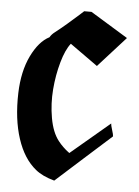

<svg xmlns="http://www.w3.org/2000/svg" viewBox="-49 -680 527 726"><g transform="rotate(5 214.5 -317.0)"><path d="M411.1 -554.2 307.1 -439Q244.6 -483.4 201.7 -514.2Q182.1 -489.7 168.2 -440.4Q154.3 -391.1 149.9 -336.7Q145.5 -282.2 155 -228Q164.6 -173.8 189 -143.1Q197.3 -132.3 208 -122.1Q218.8 -111.8 225.6 -106.9L231.9 -102.1L379.9 -227.1Q379.9 -220.7 385.5 -203.1Q391.1 -185.5 391.1 -179.2Q358.9 -149.9 287.4 -86.2Q215.8 -22.5 184.1 6.8Q138.2 -5.9 112.8 -26.9Q65.4 -64.9 41.3 -138.7Q17.1 -212.4 20 -311Q22.5 -394 51 -452.9Q79.6 -511.7 119.1 -531.7Q125.5 -543 137.2 -551.8Q154.8 -565.4 180.9 -587.6Q207 -609.9 224.1 -625.5L241.2 -641.1H269Z"/></g></svg>

Font: KJV1611
Style: Regular
Weight: 400
Version: Version 3.6.1